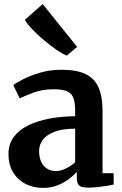

<svg xmlns="http://www.w3.org/2000/svg" viewBox="-20 -909 598 940"><path d="M189.5 11Q144.5 11 106.2 -8Q68 -27 44.8 -64.2Q21.5 -101.5 21.5 -156Q21.5 -203 47 -237.8Q72.5 -272.5 117.5 -294.8Q162.5 -317 221.5 -328.2Q280.5 -339.5 348 -340V-366Q348 -404.5 340 -427.8Q332 -451 309.5 -461.5Q287 -472 244 -472Q186.5 -472 143.5 -455.5Q100.5 -439 76.5 -427.5L45 -492Q57 -502 91.2 -520Q125.5 -538 174.8 -552.8Q224 -567.5 281 -567.5Q357 -567.5 400.8 -545.5Q444.5 -523.5 463.2 -479Q482 -434.5 482 -365.5V-61H536.5V-5.5Q525 -2.5 503.5 1Q482 4.5 457.8 7Q433.5 9.5 413.5 9.5Q380 9.5 368 -0.2Q356 -10 356 -41V-67.5Q343.5 -53 320 -34.5Q296.5 -16 263.8 -2.5Q231 11 189.5 11ZM254.5 -71.5Q276 -71.5 302.5 -84.2Q329 -97 348 -114.5V-279Q286 -279 246.8 -264Q207.5 -249 189.5 -224.5Q171.5 -200 171.5 -170.5Q171.5 -138 182 -116Q192.5 -94 211.2 -82.8Q230 -71.5 254.5 -71.5ZM306.5 -637Q286 -645 256.5 -665.2Q227 -685.5 195.8 -711.8Q164.5 -738 139 -764.5Q113.5 -791 101.5 -812L189 -889L357.5 -679.5L307.5 -637Z"/></svg>

Font: Merriweather 20pt
Style: Bold
Weight: 700
Version: Version 2.100